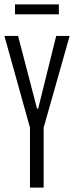

<svg xmlns="http://www.w3.org/2000/svg" viewBox="-24 -851 336 871"><path d="M112 0V-272L-4 -688H58L144 -358H149L231 -688H292L174 -272V0ZM44 -786V-831H243V-786Z"/></svg>

Font: Saira Ultra Condensed
Style: Regular
Weight: 400
Width: 1
Designer: Hector Gatti with collaboration of the Omnibus-Type team
Foundry: Omnibus-Type
Version: Version 1.001; ttfautohint (v1.8)